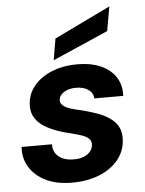

<svg xmlns="http://www.w3.org/2000/svg" viewBox="-54 -795 643 850"><g transform="rotate(-5 267.5 -369.5)"><path d="M232 12Q164 12 116 -11.5Q68 -35 43.5 -75Q19 -115 23 -165H158Q157 -143 167.5 -126Q178 -109 198.5 -99.5Q219 -90 249 -90Q276 -90 294.5 -98Q313 -106 323.5 -119.5Q334 -133 334 -151Q334 -166 323 -176Q312 -186 292.5 -192.5Q273 -199 249 -205Q217 -212 186 -223Q155 -234 130 -249.5Q105 -265 90 -287.5Q75 -310 75 -341Q75 -390 104 -427.5Q133 -465 184 -486.5Q235 -508 300 -508Q390 -508 442 -466Q494 -424 491 -351H362Q361 -376 340 -390.5Q319 -405 285 -405Q252 -405 230.5 -390.5Q209 -376 209 -355Q209 -342 221 -332Q233 -322 254 -315.5Q275 -309 303 -303Q339 -294 369.5 -283Q400 -272 423 -256.5Q446 -241 459 -219.5Q472 -198 472 -167Q472 -113 440.5 -72.5Q409 -32 355 -10Q301 12 232 12ZM198 -535 214 -630 464 -751 445 -643Z"/></g></svg>

Font: DM Sans 24pt
Style: Bold Italic
Weight: 700
Italic angle: -10°
Designer: Colophon Foundry, Jonny Pinhorn
Foundry: Colophon Foundry
Version: Version 4.004;gftools[0.9.30]